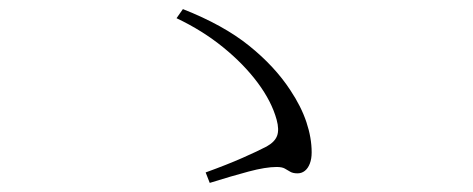

<svg xmlns="http://www.w3.org/2000/svg" viewBox="-20 -559 1040 422"><path d="M634 -178Q624 -178 618 -181.5Q612 -185 606 -188.5Q600 -192 588 -192Q564 -192 526.5 -182Q489 -172 441 -157L432 -180Q479 -197 513 -212Q547 -227 566 -237Q584 -247 589 -260.5Q594 -274 588 -296Q577 -336 546.5 -377Q516 -418 470.5 -455Q425 -492 368 -519L382 -539Q471 -504 527.5 -458.5Q584 -413 618 -361Q642 -325 653.5 -290.5Q665 -256 665 -224Q665 -210 661 -199.5Q657 -189 650 -183.5Q643 -178 634 -178Z"/></svg>

Font: Noto Serif SC ExtraLight
Style: Regular
Weight: 200
Designer: Ryoko NISHIZUKA 西塚涼子 (kana & ideographs); Frank Grießhammer (Latin, Greek & Cyrillic); Wenlong ZHANG 张文龙 (bopomofo); San
Foundry: Adobe
Version: Version 2.002-H1;hotconv 1.1.0;makeotfexe 2.6.0